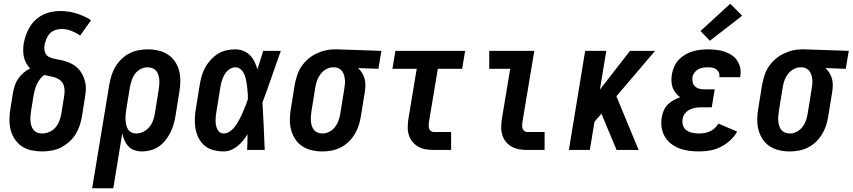

<svg xmlns="http://www.w3.org/2000/svg" viewBox="-20 -802 4560 1027"><path d="M206 8Q177 8 148.5 2Q120 -4 97.5 -19Q75 -34 59.5 -57Q44 -80 37 -107.5Q30 -135 30.5 -164Q31 -193 36 -222L50 -310Q54 -329 60.5 -348Q67 -367 79 -383.5Q91 -400 107 -413.5Q123 -427 141 -436Q129 -448 120.5 -463.5Q112 -479 108 -496.5Q104 -514 104 -532.5Q104 -551 107 -570Q111 -593 119 -615Q127 -637 139.5 -658Q152 -679 170.5 -696Q189 -713 210.5 -723.5Q232 -734 255.5 -738.5Q279 -743 302 -743Q348 -743 389.5 -730Q431 -717 467 -694L409 -612Q387 -627 362 -637Q337 -647 309 -647Q292 -647 275 -641Q258 -635 246 -622Q234 -609 227.5 -592.5Q221 -576 218 -559Q215 -541 220.5 -523.5Q226 -506 241 -498Q256 -490 274 -487Q292 -484 309 -480Q326 -476 342.5 -470Q359 -464 373.5 -455Q388 -446 400 -433Q412 -420 420 -405Q428 -390 433 -373Q438 -356 439 -338.5Q440 -321 437.5 -302.5Q435 -284 432 -265L418 -178Q414 -153 405.5 -128.5Q397 -104 383 -82Q369 -60 348.5 -42Q328 -24 304.5 -12.5Q281 -1 256 3.5Q231 8 206 8ZM206 -88Q225 -88 244.5 -96.5Q264 -105 277 -120.5Q290 -136 297.5 -155Q305 -174 308 -193L322 -281Q325 -297 325.5 -313.5Q326 -330 321 -345Q316 -360 304.5 -370.5Q293 -381 278.5 -386Q264 -391 248 -394Q232 -397 217 -401Q204 -392 194 -379Q184 -366 177.5 -352Q171 -338 167 -323.5Q163 -309 160 -294L146 -207Q144 -193 143 -179.5Q142 -166 143 -153.5Q144 -141 148 -128.5Q152 -116 160 -106.5Q168 -97 180.5 -92.5Q193 -88 206 -88Z M473 205 565 -352Q570 -377 577.5 -401Q585 -425 598.5 -447Q612 -469 631.5 -487.5Q651 -506 674 -517.5Q697 -529 722 -533.5Q747 -538 771 -538Q800 -538 828 -531.5Q856 -525 878.5 -510Q901 -495 916.5 -472Q932 -449 938.5 -422Q945 -395 944.5 -366Q944 -337 939 -308L918 -178Q914 -155 907.5 -133Q901 -111 890 -90Q879 -69 863.5 -50Q848 -31 828 -17.5Q808 -4 785 2Q762 8 740 8Q719 8 699.5 1.5Q680 -5 667 -19Q654 -33 646 -51Q638 -69 634 -89L586 205ZM708 -88Q728 -88 746.5 -97Q765 -106 778 -121.5Q791 -137 798 -155.5Q805 -174 808 -193L829 -323Q831 -337 832 -350Q833 -363 832 -376Q831 -389 827 -401.5Q823 -414 815 -423.5Q807 -433 795 -437.5Q783 -442 769 -442Q751 -442 733 -433Q715 -424 703 -408Q691 -392 685 -373.5Q679 -355 675 -337L656 -220Q654 -206 652.5 -192Q651 -178 651.5 -164Q652 -150 654.5 -136.5Q657 -123 663.5 -112Q670 -101 682 -94.5Q694 -88 708 -88Z M1176 8Q1149 8 1122 1Q1095 -6 1075 -22.5Q1055 -39 1043 -62.5Q1031 -86 1026 -112.5Q1021 -139 1022 -167Q1023 -195 1028 -222L1049 -352Q1053 -376 1060 -399Q1067 -422 1079 -443.5Q1091 -465 1108.5 -483.5Q1126 -502 1147 -515Q1168 -528 1192 -533Q1216 -538 1239 -538Q1262 -538 1282.5 -529.5Q1303 -521 1317.5 -506Q1332 -491 1341.5 -471.5Q1351 -452 1357 -431Q1365 -456 1372.5 -480.5Q1380 -505 1388 -530H1482Q1457 -461 1433.5 -392Q1410 -323 1384 -254Q1388 -191 1390.5 -127.5Q1393 -64 1396 0H1302Q1303 -21 1303.5 -42Q1304 -63 1304 -84Q1293 -66 1280 -50Q1267 -34 1250.5 -20.5Q1234 -7 1215 0.5Q1196 8 1176 8ZM1176 -88Q1191 -88 1204 -95.5Q1217 -103 1227.5 -114Q1238 -125 1246 -138Q1254 -151 1261 -164Q1268 -177 1274 -190.5Q1280 -204 1285.5 -217.5Q1291 -231 1296.5 -244.5Q1302 -258 1306 -272Q1306 -285 1305.5 -297.5Q1305 -310 1303.5 -322.5Q1302 -335 1300.5 -347.5Q1299 -360 1296.5 -372.5Q1294 -385 1290 -396.5Q1286 -408 1279.5 -418Q1273 -428 1262.5 -435Q1252 -442 1239 -442Q1222 -442 1206.5 -431Q1191 -420 1181.5 -404Q1172 -388 1167 -371Q1162 -354 1159 -337L1138 -207Q1136 -195 1134.5 -183Q1133 -171 1133 -158.5Q1133 -146 1135 -134.5Q1137 -123 1141.5 -112.5Q1146 -102 1155 -95Q1164 -88 1176 -88Z M1704 8Q1675 8 1647 1.5Q1619 -5 1596.5 -20Q1574 -35 1559 -58Q1544 -81 1537 -108Q1530 -135 1530.5 -164Q1531 -193 1536 -222L1557 -352Q1562 -377 1570 -401Q1578 -425 1592.5 -446.5Q1607 -468 1627 -485.5Q1647 -503 1670.5 -514.5Q1694 -526 1718.5 -532Q1743 -538 1767 -538Q1771 -538 1775 -538Q1779 -538 1783 -538L2020 -530L2004 -434L1895 -438Q1908 -426 1917 -411.5Q1926 -397 1930.5 -380Q1935 -363 1934.5 -344.5Q1934 -326 1931 -308L1910 -178Q1906 -153 1898 -129Q1890 -105 1876.5 -83Q1863 -61 1843.5 -42.5Q1824 -24 1801 -12.5Q1778 -1 1753 3.5Q1728 8 1704 8ZM1706 -88Q1724 -88 1742 -97.5Q1760 -107 1772 -122.5Q1784 -138 1790.5 -156.5Q1797 -175 1800 -193L1821 -323Q1823 -336 1824.5 -348.5Q1826 -361 1825 -373.5Q1824 -386 1821 -397.5Q1818 -409 1811.5 -419Q1805 -429 1794.5 -435Q1784 -441 1772 -442H1767Q1765 -442 1763.5 -442Q1762 -442 1761 -442Q1743 -442 1725 -432Q1707 -422 1695 -406.5Q1683 -391 1676.5 -373Q1670 -355 1667 -337L1646 -207Q1644 -193 1643 -180Q1642 -167 1643 -154Q1644 -141 1648 -128.5Q1652 -116 1660 -106.5Q1668 -97 1680.5 -92.5Q1693 -88 1706 -88Z M2300 0Q2278 0 2257 -3.5Q2236 -7 2218 -17Q2200 -27 2187 -42.5Q2174 -58 2167.5 -77.5Q2161 -97 2161 -119Q2161 -141 2164 -163L2209 -434H2079L2095 -530H2468L2452 -434H2322L2274 -147Q2273 -138 2273 -129.5Q2273 -121 2275.5 -113.5Q2278 -106 2285 -101Q2292 -96 2300 -96H2393V0Z M2800 0Q2778 0 2757 -3.5Q2736 -7 2718 -17Q2700 -27 2687 -42.5Q2674 -58 2667.5 -77.5Q2661 -97 2661 -119Q2661 -141 2664 -163L2709 -434H2597V-530H2838L2774 -147Q2773 -138 2773 -129.5Q2773 -121 2775.5 -113.5Q2778 -106 2785 -101Q2792 -96 2800 -96H2893V0Z M3023 0 3110 -530H3223L3189 -323L3350 -530H3484L3277 -287L3396 0H3278L3197 -194L3160 -151L3135 0Z M3719 8Q3692 8 3665 4.5Q3638 1 3613.5 -8.5Q3589 -18 3568.5 -34Q3548 -50 3535.5 -72Q3523 -94 3519 -121Q3515 -148 3520 -176Q3523 -194 3530.5 -211.5Q3538 -229 3552 -243Q3566 -257 3583 -266Q3600 -275 3618 -282Q3604 -292 3593.5 -305.5Q3583 -319 3577.5 -335Q3572 -351 3571.5 -369.5Q3571 -388 3574 -406Q3578 -426 3586.5 -446Q3595 -466 3610 -482Q3625 -498 3644.5 -509.5Q3664 -521 3684 -527Q3704 -533 3725 -535.5Q3746 -538 3766 -538Q3789 -538 3811 -535.5Q3833 -533 3853.5 -526.5Q3874 -520 3892 -508.5Q3910 -497 3922 -479.5Q3934 -462 3939 -440.5Q3944 -419 3940 -397Q3940 -395 3939.5 -393Q3939 -391 3939 -389H3827Q3827 -389 3827.5 -390Q3828 -391 3828 -392Q3830 -403 3825 -414Q3820 -425 3811 -431.5Q3802 -438 3790 -440Q3778 -442 3766 -442Q3753 -442 3740 -440Q3727 -438 3715 -431.5Q3703 -425 3694.5 -413.5Q3686 -402 3684 -390Q3682 -376 3685 -362.5Q3688 -349 3697.5 -340Q3707 -331 3720 -327.5Q3733 -324 3747 -324H3803L3787 -228H3731Q3721 -228 3710.5 -227Q3700 -226 3689.5 -223Q3679 -220 3668.5 -215Q3658 -210 3650 -202Q3642 -194 3637 -184Q3632 -174 3631 -163Q3628 -146 3634 -129.5Q3640 -113 3653.5 -104Q3667 -95 3684.5 -91.5Q3702 -88 3719 -88Q3734 -88 3748.5 -90.5Q3763 -93 3777.5 -99.5Q3792 -106 3803.5 -117Q3815 -128 3823 -141L3923 -98Q3908 -71 3884.5 -50Q3861 -29 3833.5 -15.5Q3806 -2 3777 3Q3748 8 3719 8ZM3777 -584 3727 -636 3886 -782 3950 -718Z M4204 8Q4175 8 4147 1.5Q4119 -5 4096.5 -20Q4074 -35 4059 -58Q4044 -81 4037 -108Q4030 -135 4030.5 -164Q4031 -193 4036 -222L4057 -352Q4062 -377 4070 -401Q4078 -425 4092.5 -446.5Q4107 -468 4127 -485.5Q4147 -503 4170.5 -514.5Q4194 -526 4218.5 -532Q4243 -538 4267 -538Q4271 -538 4275 -538Q4279 -538 4283 -538L4520 -530L4504 -434L4395 -438Q4408 -426 4417 -411.5Q4426 -397 4430.5 -380Q4435 -363 4434.5 -344.5Q4434 -326 4431 -308L4410 -178Q4406 -153 4398 -129Q4390 -105 4376.5 -83Q4363 -61 4343.5 -42.5Q4324 -24 4301 -12.5Q4278 -1 4253 3.5Q4228 8 4204 8ZM4206 -88Q4224 -88 4242 -97.5Q4260 -107 4272 -122.5Q4284 -138 4290.5 -156.5Q4297 -175 4300 -193L4321 -323Q4323 -336 4324.5 -348.5Q4326 -361 4325 -373.5Q4324 -386 4321 -397.5Q4318 -409 4311.5 -419Q4305 -429 4294.5 -435Q4284 -441 4272 -442H4267Q4265 -442 4263.5 -442Q4262 -442 4261 -442Q4243 -442 4225 -432Q4207 -422 4195 -406.5Q4183 -391 4176.5 -373Q4170 -355 4167 -337L4146 -207Q4144 -193 4143 -180Q4142 -167 4143 -154Q4144 -141 4148 -128.5Q4152 -116 4160 -106.5Q4168 -97 4180.5 -92.5Q4193 -88 4206 -88Z"/></svg>

Font: Iosevka Slab
Style: Bold Italic
Weight: 700
Italic angle: -9°
Monospace: yes
Designer: Belleve Invis
Foundry: Belleve Invis
Version: Version 11.1.0; ttfautohint (v1.8.3)